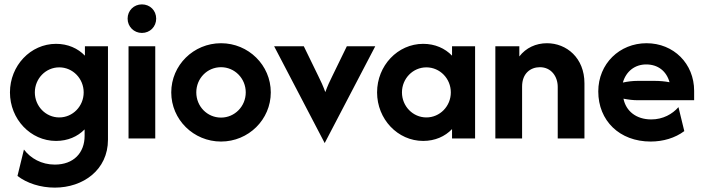

<svg xmlns="http://www.w3.org/2000/svg" viewBox="-20 -626 3179 868"><path d="M227.8 222.2C355.6 222.2 468.1 142.4 468.1 5.6V-416.7H363.9V-374.3C331.9 -407.6 286.8 -427.8 233.3 -427.8C118.1 -427.8 25 -329.2 25 -208.3C25 -87.5 118.1 11.1 233.3 11.1C286.1 11.1 330.6 -8.3 362.5 -41V-11.8C362.5 64.6 313.2 118.1 227.8 118.1C167.4 118.1 118.1 89.6 88.2 50L59 169.4C101.4 202.1 162.5 222.2 227.8 222.2ZM247.9 -95.1C186.8 -95.1 137.5 -145.8 137.5 -208.3C137.5 -270.8 186.8 -321.5 247.9 -321.5C309 -321.5 358.3 -270.8 358.3 -208.3C358.3 -145.8 309 -95.1 247.9 -95.1Z M621.5 -477.1C658.3 -477.1 686.1 -505.6 686.1 -541.7C686.1 -578.5 658.3 -606.2 621.5 -606.2C585.4 -606.2 556.9 -578.5 556.9 -541.7C556.9 -505.6 585.4 -477.1 621.5 -477.1ZM561.1 0H681.9V-416.7H561.1Z M979.2 13.9C1103.5 13.9 1204.2 -85.4 1204.2 -208.3C1204.2 -331.2 1103.5 -430.6 979.2 -430.6C854.9 -430.6 754.2 -331.2 754.2 -208.3C754.2 -85.4 854.9 13.9 979.2 13.9ZM979.2 -94.4C916.7 -94.4 867.4 -145.1 867.4 -208.3C867.4 -271.5 916.7 -322.2 979.2 -322.2C1041 -322.2 1091 -271.5 1091 -208.3C1091 -145.1 1041 -94.4 979.2 -94.4Z M1447.9 20.8 1676.4 -416.7H1547.9L1482.6 -282.6C1470.8 -259 1461.1 -238.2 1450.7 -209.7C1440.3 -238.2 1430.6 -259 1418.8 -282.6L1353.5 -416.7H1219.4Z M1893.1 11.1C1946.5 11.1 1991.7 -9 2023.6 -42.4V0H2127.8V-416.7H2023.6V-374.3C1991.7 -407.6 1946.5 -427.8 1893.1 -427.8C1777.8 -427.8 1684.7 -329.2 1684.7 -208.3C1684.7 -87.5 1777.8 11.1 1893.1 11.1ZM1907.6 -95.1C1846.5 -95.1 1797.2 -145.8 1797.2 -208.3C1797.2 -270.8 1846.5 -321.5 1907.6 -321.5C1968.8 -321.5 2018.1 -270.8 2018.1 -208.3C2018.1 -145.8 1968.8 -95.1 1907.6 -95.1Z M2219.4 0H2340.3V-234.7C2340.3 -295.1 2379.2 -322.2 2420.8 -322.2C2472.2 -322.2 2501.4 -279.9 2501.4 -233.3V0H2622.2V-249.3C2622.2 -364.6 2541 -430.6 2452.8 -430.6C2402.8 -430.6 2357.6 -409.7 2327.8 -370.8V-416.7H2219.4Z M2921.5 13.9C2977.8 13.9 3031.9 -2.1 3073.6 -33.3L3047.2 -141.7C3020.1 -110.4 2977.1 -86.1 2924.3 -86.1C2855.6 -86.1 2809.7 -124.3 2798.6 -179.9C2820.1 -175.7 2841 -172.9 2863.9 -172.9H3118.1V-215.3C3118.1 -338.2 3025.7 -430.6 2902.8 -430.6C2781.2 -430.6 2684.7 -338.2 2684.7 -212.5C2684.7 -80.6 2780.6 13.9 2921.5 13.9ZM2795.8 -252.8C2810.4 -303.5 2850 -334.7 2901.4 -334.7C2954.9 -334.7 2993.1 -304.2 3006.9 -254.2C2986.1 -258.3 2963.2 -260.4 2937.5 -260.4H2863.9C2840.3 -260.4 2818.1 -257.6 2795.8 -252.8Z"/></svg>

Font: Afacad
Style: Bold
Weight: 700
Designer: Kristian Moeller
Foundry: Dicotype
Version: Version 1.000